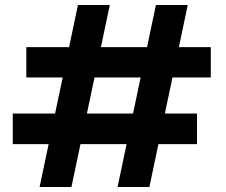

<svg xmlns="http://www.w3.org/2000/svg" viewBox="-20 -746 901 766"><path d="M449 0 602 -726H729L576 0ZM138 0 291 -726H418L265 0ZM31 -171V-293H766V-171ZM85 -437V-558H821V-437Z"/></svg>

Font: DM Sans 18pt
Style: Bold
Weight: 700
Designer: Colophon Foundry, Jonny Pinhorn
Foundry: Colophon Foundry
Version: Version 4.004;gftools[0.9.30]